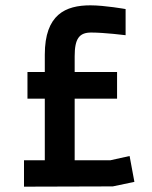

<svg xmlns="http://www.w3.org/2000/svg" viewBox="-20 -700 570 720"><path d="M451 -666C451 -666 373 -680 319 -680C226 -680 148 -646 148 -495V-430H83V-330H148V-99H70V0L403 -1L484 -18L466 -115L394 -99H260V-330H419V-430H260V-489C260 -555 277 -578 322 -578C371 -578 451 -568 451 -568Z"/></svg>

Font: TitilliumText22L
Style: 800 wt
Weight: 800
Designer: Campivisivi
Foundry: Campivisivi
Version: 1.000